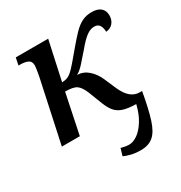

<svg xmlns="http://www.w3.org/2000/svg" viewBox="-179 -671 967 1026"><g transform="rotate(-30 304.0 -157.5)"><path d="M395 228Q360 228 334.5 221.5Q309 215 292 207L305 163Q315 166 328.5 168.5Q342 171 355 171Q380 171 407.5 151.5Q435 132 458.5 94Q482 56 495 2Q445 1 416 -8.5Q387 -18 369.5 -38.5Q352 -59 338 -95L305 -180Q289 -218 269 -232Q249 -246 199 -246L148 0H37L120 -387Q123 -403 126 -422.5Q129 -442 129 -447Q129 -474 110.5 -482.5Q92 -491 63 -491H53L62 -536H262L210 -297Q242 -297 263 -314Q284 -331 309 -361L363 -425Q395 -463 420 -489Q445 -515 471.5 -529Q498 -543 533 -543Q570 -543 589 -526.5Q608 -510 608 -481Q608 -452 592 -433.5Q576 -415 549 -413Q549 -436 539.5 -452.5Q530 -469 506 -469Q481 -469 455.5 -449Q430 -429 399 -391Q364 -351 343 -327.5Q322 -304 299 -291Q337 -290 366 -264.5Q395 -239 412 -201L445 -125Q464 -83 488 -63Q512 -43 543 -43H557Q539 59 520 118.5Q501 178 471.5 203Q442 228 395 228Z"/></g></svg>

Font: Noto Serif Medium
Style: Italic
Weight: 500
Italic angle: -12°
Designer: Monotype Design Team
Foundry: Monotype Imaging Inc.
Version: Version 2.014; ttfautohint (v1.8.4.7-5d5b)